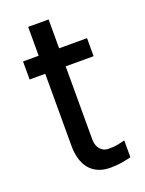

<svg xmlns="http://www.w3.org/2000/svg" viewBox="-123 -682 567 750"><g transform="rotate(-20 160.5 -306.5)"><path d="M175 -425V-120Q175 -113 177 -103.5Q179 -94 184.5 -85.5Q190 -77 199.5 -71Q209 -65 225 -65Q248 -65 264 -68.5Q280 -72 291 -75V-5Q281 -2 256.5 2.5Q232 7 205 7Q175 7 153 -3Q131 -13 117 -31Q103 -49 96.5 -73Q90 -97 90 -125V-425H25V-500H90V-620H175V-500H291V-425Z"/></g></svg>

Font: Share
Style: Regular
Weight: 400
Designer: Ralph du Carrois
Version: Version 1.002